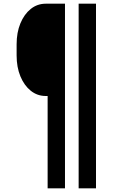

<svg xmlns="http://www.w3.org/2000/svg" viewBox="-20 -820 640 1040"><path d="M500 -800V200H406V-800ZM70 -520V-580Q70 -644 90.5 -693.5Q111 -743 146.5 -771.5Q182 -800 228 -800H332V200H238V-300H228Q182 -300 146.5 -328.5Q111 -357 90.5 -406.5Q70 -456 70 -520Z"/></svg>

Font: Martian Mono Condensed
Style: Regular
Weight: 400
Width: 3
Designer: Roman Shamin
Foundry: Evil Martians
Version: Version 1.000